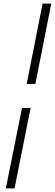

<svg xmlns="http://www.w3.org/2000/svg" viewBox="-20 -832 302 1057"><path d="M101.1 -237.3H148.4L60.1 205.1H12.2ZM214.4 -812H262.2L174.8 -370.1H127Z"/></svg>

Font: Reddit Sans Vanilla Light
Style: Italic
Weight: 300
Italic angle: -11.25°
Designer: Stephen Hutchings
Version: Version 1.013